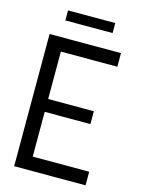

<svg xmlns="http://www.w3.org/2000/svg" viewBox="-125 -912 719 982"><g transform="rotate(15 234.0 -420.5)"><path d="M428 0H50V-700H428V-628H129V-377H371V-309H129V-72H428ZM360 -788H110V-841H360Z"/></g></svg>

Font: Kulim Park
Style: Regular
Weight: 400
Designer: Noponies / Dale Sattler
Foundry: Noponies
Version: Version 1.000; ttfautohint (v1.8.3)